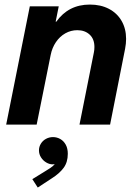

<svg xmlns="http://www.w3.org/2000/svg" viewBox="-20 -551 615 849"><path d="M111.8 -522.9H239.7L226.1 -455.1H229Q282.7 -530.8 377.4 -530.8Q425.3 -530.8 461.4 -512Q497.6 -493.2 517.6 -458.7Q537.6 -424.3 537.6 -378.9Q537.6 -358.4 533.2 -335.4L466.8 0H331.5L395 -318.4Q397.5 -329.6 397.5 -343.3Q397.5 -378.4 376.5 -397.9Q355.5 -417.5 321.8 -417.5Q293.5 -417.5 268.8 -403.6Q244.1 -389.6 227.3 -364.7Q210.4 -339.8 204.1 -308.1L142.1 0H7.3ZM123 241.2 180.7 205.6Q189.9 200.2 202.1 192.1Q214.4 184.1 222.2 174.8Q216.3 175.8 213.4 175.8Q198.7 175.8 184.6 167.5Q170.4 159.2 161.4 145Q152.3 130.9 152.3 113.8Q152.3 98.1 160.6 84.5Q168.9 70.8 183.3 63Q197.8 55.2 214.4 55.2Q231.4 55.2 246.6 63.7Q261.7 72.3 270.8 88.9Q279.8 105.5 279.8 128.9Q279.8 166.5 261.2 191.4Q242.7 216.3 209.5 237.3L147 278.3Z"/></svg>

Font: Reddit Sans Chocolate
Style: Bold Italic
Weight: 700
Italic angle: -11.25°
Designer: Stephen Hutchings
Version: Version 1.013